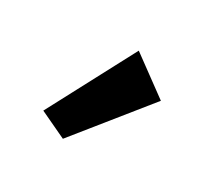

<svg xmlns="http://www.w3.org/2000/svg" viewBox="-43 -951 256 233"><g transform="rotate(20 85.0 -834.0)"><path d="M104 -900 150 -852 54 -768 20 -792Z"/></g></svg>

Font: Bahiana
Style: Regular
Weight: 400
Designer: Pablo Cosgaya & Dani Raskovsky
Foundry: Pablo Cosgaya & Dani Raskovsky
Version: Version 1.005